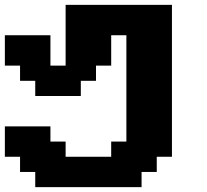

<svg xmlns="http://www.w3.org/2000/svg" viewBox="-20 -645 852 790"><path d="M125 125H562.5V62.5H625V0H687.5V-625H250V-375H187.5V-500H0V-375H62.5V-312.5H125V-250H312.5V-312.5H375V-375H437.5V-500H500V-62.5H437.5V0H250V-62.5H187.5V-125H0V0H62.5V62.5H125Z"/></svg>

Font: Faithful 32x
Style: Semibold
Weight: 400
Foundry: Faithful Resource Pack
Version: Version 1.0; January 27, 2023